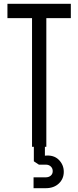

<svg xmlns="http://www.w3.org/2000/svg" viewBox="-20 -770 410 1007"><path d="M148 0V-675H19V-750H351.5V-675H223V0ZM156 217V160H220Q236 160 246.2 151.2Q256.5 142.5 256.5 127.5Q256.5 112.5 246.2 103Q236 93.5 220 93.5H184L157.5 76V-18.5H215.5V46.5Q261.5 41.5 288 67.8Q314.5 94 314.5 131Q314.5 168 288.5 192.5Q262.5 217 220 217Z"/></svg>

Font: Mohave
Style: Regular
Weight: 400
Designer: Gumpita Rahayu
Foundry: Tokotype
Version: Version 2.003; ttfautohint (v1.8.3)